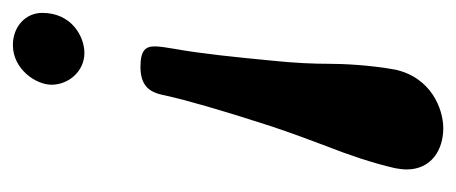

<svg xmlns="http://www.w3.org/2000/svg" viewBox="-225 -255 708 298"><g transform="rotate(-90 129.0 -106.0)"><path d="M195.9 -329C221 -329 258 -348.6 258 -394.5C258 -420.1 236.9 -440 208.1 -440C170.5 -440 146.5 -404.1 146.5 -380.1C146.5 -353.5 167.3 -329 195.9 -329ZM79 228C109 228 158 209 170 153C177 114 179 74 179 49C179 28 180 -1 184 -39C189 -92 195 -150 202 -188C204 -201 206 -211 206 -220C206 -234 200 -242 174 -242C137 -242 133 -219 129 -200C123 -173 108 -119 82 -39C71 -6 60 23 51 47C38 80 25 118 17 153C16 159 15 165 15 171C15 210 46 228 79 228Z"/></g></svg>

Font: Linux Libertine O
Style: Bold Italic
Weight: 700
Italic angle: -11.5°
Designer: Philipp H. Poll
Foundry: Philipp H. Poll
Version: Version 4.1.0